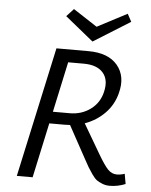

<svg xmlns="http://www.w3.org/2000/svg" viewBox="-58 -911 762 968"><g transform="rotate(5 322.5 -427.0)"><path d="M570 -824 384 -708 241 -824 277 -863 398 -784 549 -863ZM604 -58 613 -7Q574 9 533 9Q513 9 496 2Q479 -5 468 -12.5Q457 -20 442 -41.5Q427 -63 420 -75Q413 -87 395 -120L308 -279Q299 -278 281 -278H203L143 0H63L206 -658H368Q469 -658 515.5 -602Q562 -546 539 -460Q524 -401 482 -358Q440 -315 381 -294L469 -144Q500 -91 519.5 -71Q539 -51 564 -51Q584 -51 604 -58ZM216 -338H302Q361 -338 406 -371Q451 -404 464 -460Q479 -522 448 -557.5Q417 -593 350 -593H271Z"/></g></svg>

Font: EauTest Medium
Style: Italic
Weight: 500
Italic angle: -12°
Designer: Christian Thalmann (Catharsis Fonts)
Version: Version 0.001;PS 000.001;hotconv 1.0.88;makeotf.lib2.5.64775